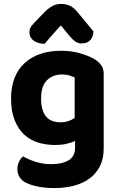

<svg xmlns="http://www.w3.org/2000/svg" viewBox="-20 -753 601 972"><path d="M360 -39Q340 -30 315 -24.5Q290 -19 258 -19Q213 -19 172.5 -31.5Q132 -44 102 -72Q72 -100 54 -145Q36 -190 36 -255Q36 -314 54 -359Q72 -404 105.5 -434.5Q139 -465 185.5 -480.5Q232 -496 289 -496Q345 -496 391.5 -481.5Q438 -467 464 -450Q483 -437 494 -420.5Q505 -404 505 -379V-2Q505 50 486 88Q467 126 433.5 150.5Q400 175 355 187Q310 199 258 199Q204 199 164.5 190Q125 181 102 167Q68 143 68 103Q68 82 77 64.5Q86 47 97 39Q125 55 161.5 66.5Q198 78 239 78Q295 78 327.5 58.5Q360 39 360 -6ZM285 -134Q309 -134 326.5 -140Q344 -146 358 -156V-361Q346 -366 331.5 -371Q317 -376 295 -376Q247 -376 217.5 -346.5Q188 -317 188 -254Q188 -220 195.5 -197Q203 -174 216 -160Q229 -146 246.5 -140Q264 -134 285 -134ZM288 -624Q275 -610 264.5 -598.5Q254 -587 244.5 -576Q235 -565 225.5 -554.5Q216 -544 206 -531Q171 -532 150 -547.5Q129 -563 129 -589Q129 -608 139 -621Q149 -634 169 -654L208 -694Q225 -711 244.5 -722Q264 -733 290 -733Q314 -733 334 -724Q354 -715 379 -684L453 -594Q453 -569 438 -551Q423 -533 393 -533Q375 -533 361 -543Q347 -553 333 -570Z"/></svg>

Font: Baloo Bhai 2
Style: Bold
Weight: 700
Designer: Supriya Tembe, Noopur Datye and Ek Type
Foundry: Ek Type
Version: Version 1.640;PS 1.000;hotconv 16.6.51;makeotf.lib2.5.65220;